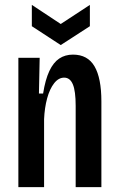

<svg xmlns="http://www.w3.org/2000/svg" viewBox="-20 -764 485 784"><path d="M55 0V-344V-528H142L139 -382H156Q165 -439 181.5 -474Q198 -509 222 -525Q246 -541 278 -541Q338 -541 366 -493Q394 -445 394 -350V0H289V-332Q289 -392 277.5 -419.5Q266 -447 242 -447Q219 -447 201 -424Q183 -401 172.5 -362.5Q162 -324 160 -277V0ZM110 -744 228 -666 347 -744V-657L228 -580L110 -657Z"/></svg>

Font: Bricolage Grotesque 24pt Condensed Medium
Style: Regular
Weight: 500
Width: 3
Designer: Mathieu Triay
Foundry: Atelier Triay
Version: Version 1.001;gftools[0.9.33.dev8+g029e19f]